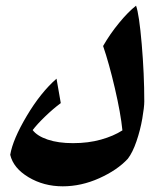

<svg xmlns="http://www.w3.org/2000/svg" viewBox="-20 -641 558 676"><path d="M488 -284Q488 -264 481 -223.5Q474 -183 460.5 -143.5Q447 -104 430 -82Q393 -42 329.5 -13.5Q266 15 201 15Q134 15 80.5 -17Q27 -49 16 -96Q25 -150 74 -232.5Q123 -315 179 -364L194 -278Q167 -258 139 -231Q111 -204 95 -183Q111 -162 148 -149.5Q185 -137 237 -137Q291 -137 335.5 -149.5Q380 -162 411 -182Q405 -242 384.5 -330Q364 -418 343 -479Q367 -521 399 -560Q431 -599 459 -621Q470 -591 479 -485.5Q488 -380 488 -284Z"/></svg>

Font: Rakkas
Style: Regular
Weight: 400
Designer: Zeynep Akay
Foundry: Zeynep Akay
Version: Version 2.000